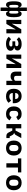

<svg xmlns="http://www.w3.org/2000/svg" viewBox="2825 -3575 950 6640"><g transform="rotate(90 3300.0 -255.0)"><path d="M200 -98Q222 -98 232 -113Q242 -128 242 -167V-349Q242 -388 232 -403Q222 -418 200 -418Q184 -418 172.5 -408.5Q161 -399 155 -377Q149 -355 149 -318V-198Q149 -161 155 -139Q161 -117 172.5 -107.5Q184 -98 200 -98ZM240 -65H233Q218 -20 196 -4Q174 12 144 12Q105 12 78.5 -14Q52 -40 38.5 -99Q25 -158 25 -258Q25 -358 38.5 -417Q52 -476 78.5 -502Q105 -528 144 -528Q174 -528 196 -512Q218 -496 233 -451H240V-710H360V-451H367Q382 -496 404 -512Q426 -528 456 -528Q495 -528 521.5 -502Q548 -476 561.5 -417Q575 -358 575 -258Q575 -158 561.5 -99Q548 -40 521.5 -14Q495 12 456 12Q426 12 404 -4Q382 -20 367 -65H360V200H240ZM400 -98Q417 -98 428 -107.5Q439 -117 445 -139Q451 -161 451 -198V-318Q451 -355 445 -377Q439 -399 428 -408.5Q417 -418 400 -418Q378 -418 368 -403Q358 -388 358 -349V-167Q358 -128 368 -113Q378 -98 400 -98Z M668 0V-516H812V-350L800 -198H806L836 -249L993 -516H1132V0H988V-166L1000 -318H994L991 -313L807 0Z M1489 12Q1408 12 1346 -14.5Q1284 -41 1251 -84L1336 -163Q1366 -130 1402 -114Q1438 -98 1493 -98Q1539 -98 1563 -114Q1587 -130 1587 -157V-163Q1587 -185 1573.5 -197Q1560 -209 1531 -209H1410V-307H1518Q1550 -307 1563.5 -320.5Q1577 -334 1577 -357V-363Q1577 -386 1554.5 -402Q1532 -418 1486 -418Q1442 -418 1409 -403.5Q1376 -389 1347 -359L1265 -435Q1306 -479 1361 -503.5Q1416 -528 1499 -528Q1607 -528 1666.5 -488Q1726 -448 1726 -388Q1726 -340 1696.5 -310.5Q1667 -281 1619 -272V-267Q1670 -260 1703 -227.5Q1736 -195 1736 -144Q1736 -74 1672.5 -31Q1609 12 1489 12Z M1868 0V-516H2012V-350L2000 -198H2006L2036 -249L2193 -516H2332V0H2188V-166L2200 -318H2194L2191 -313L2007 0Z M2774 -215H2769Q2745 -184 2710.5 -165Q2676 -146 2626 -146Q2538 -146 2497 -192.5Q2456 -239 2456 -333V-516H2604V-340Q2604 -301 2623 -283.5Q2642 -266 2685 -266Q2715 -266 2734.5 -273Q2754 -280 2764 -292.5Q2774 -305 2774 -323V-516H2922V0H2774Z M3314 12Q3227 12 3168.5 -20.5Q3110 -53 3080 -113.5Q3050 -174 3050 -256Q3050 -341 3080.5 -401.5Q3111 -462 3167.5 -495Q3224 -528 3301 -528Q3378 -528 3434 -496Q3490 -464 3520 -405.5Q3550 -347 3550 -266V-222H3197V-213Q3197 -164 3228.5 -133Q3260 -102 3319 -102Q3365 -102 3398 -120Q3431 -138 3455 -166L3535 -79Q3505 -42 3451 -15Q3397 12 3314 12ZM3302 -422Q3270 -422 3246.5 -408.5Q3223 -395 3210 -370.5Q3197 -346 3197 -313V-305H3405V-313Q3405 -363 3377.5 -392.5Q3350 -422 3302 -422Z M3921 12Q3840 12 3781.5 -20.5Q3723 -53 3691.5 -114Q3660 -175 3660 -258Q3660 -342 3691.5 -402.5Q3723 -463 3781 -495.5Q3839 -528 3920 -528Q4005 -528 4056.5 -493Q4108 -458 4135 -402L4021 -340Q4008 -370 3984.5 -390Q3961 -410 3920 -410Q3870 -410 3842 -380.5Q3814 -351 3814 -300V-216Q3814 -165 3842 -135.5Q3870 -106 3922 -106Q3965 -106 3990 -126.5Q4015 -147 4031 -178L4143 -114Q4115 -58 4061 -23Q4007 12 3921 12Z M4271 -516H4419V-318H4495L4599 -516H4756L4656 -338Q4639 -307 4619.5 -292Q4600 -277 4575 -272V-266Q4604 -260 4622.5 -244.5Q4641 -229 4660 -192L4699 -115H4754V0H4685Q4643 0 4613.5 -17.5Q4584 -35 4563 -75L4495 -205H4419V0H4271Z M5100 12Q5020 12 4961.5 -20.5Q4903 -53 4872 -114Q4841 -175 4841 -258Q4841 -342 4872 -402.5Q4903 -463 4961.5 -495.5Q5020 -528 5100 -528Q5181 -528 5239 -495.5Q5297 -463 5328 -402.5Q5359 -342 5359 -258Q5359 -175 5328 -114Q5297 -53 5239 -20.5Q5181 12 5100 12ZM5100 -98Q5150 -98 5178 -129Q5206 -160 5206 -217V-299Q5206 -356 5178 -387Q5150 -418 5100 -418Q5051 -418 5022.5 -387Q4994 -356 4994 -299V-217Q4994 -160 5022.5 -129Q5051 -98 5100 -98Z M5627 -401H5457V-516H5943V-401H5773V0H5627Z M6300 12Q6220 12 6161.5 -20.5Q6103 -53 6072 -114Q6041 -175 6041 -258Q6041 -342 6072 -402.5Q6103 -463 6161.5 -495.5Q6220 -528 6300 -528Q6381 -528 6439 -495.5Q6497 -463 6528 -402.5Q6559 -342 6559 -258Q6559 -175 6528 -114Q6497 -53 6439 -20.5Q6381 12 6300 12ZM6300 -98Q6350 -98 6378 -129Q6406 -160 6406 -217V-299Q6406 -356 6378 -387Q6350 -418 6300 -418Q6251 -418 6222.5 -387Q6194 -356 6194 -299V-217Q6194 -160 6222.5 -129Q6251 -98 6300 -98Z"/></g></svg>

Font: Lilex
Style: Regular
Weight: 400
Monospace: yes
Designer: Mike Abbink, Paul van der Laan, Pieter van Rosmalen, Mikhael Khrustik
Foundry: Mikhael Khrustik
Version: Version 2.510